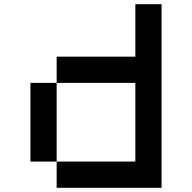

<svg xmlns="http://www.w3.org/2000/svg" viewBox="-20 -895 915 915"><path d="M625 -875H750V0H250V-125H625V-500H250V-625H625ZM250 -125H125V-500H250Z"/></svg>

Font: Dogica Pixel
Style: Regular
Weight: 400
Designer: Roberto Mocci
Version: Version 001.000